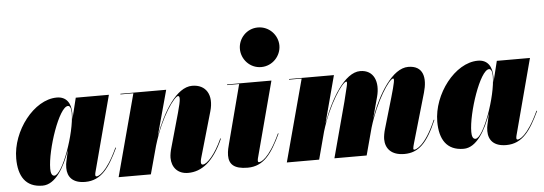

<svg xmlns="http://www.w3.org/2000/svg" viewBox="-50 -907 3015 1065"><g transform="rotate(-5 1458.0 -375.0)"><path d="M347 -375C347 -428.5 324.5 -470 268.5 -470C140.5 -470 15 -305.5 15 -152.5C15 -55 53 10 148 10C220 10 271.5 -80.5 304.5 -174.5L290.5 -110C289 -103 287 -92.5 287 -76.5C287 -25.5 316.5 10 385.5 10C476 10 521.5 -58 572 -164L568.5 -165C504 -25.5 459 -15 450.5 -15C446.5 -15 444 -18 444 -23C444 -27.5 444.5 -32 446 -37.5L558 -460H373.5L344.5 -342C346.5 -356 347 -367.5 347 -375ZM344 -378.5C344 -263.5 262 -39.5 218 -39.5C203 -39.5 198 -57 198 -79.5C198 -184.5 276.5 -418 326.5 -418C336.5 -418 344 -405.5 344 -378.5Z M694 -456.5 572 0H751.5L794 -156C843 -320 921 -419.5 939 -419.5C950 -419.5 953 -405 931 -327L877.5 -137C872.5 -120.5 868 -97.5 868 -82C868 -29 900.5 10 958.5 10C1033 10 1100.5 -38 1156 -164L1152.5 -165C1114 -79.5 1067.5 -29 1043.5 -29C1037 -29 1033.5 -32.5 1033.5 -44C1033.5 -49 1035.5 -59 1037 -64L1110.5 -319.5C1136.5 -409.5 1099 -469.5 1022 -469.5C934.5 -469.5 856.5 -339.5 808.5 -208.5L877 -460H622V-456.5Z M1304 -650C1304 -592 1350.5 -539.5 1413.5 -539.5C1476.5 -539.5 1524 -592 1524 -650C1524 -708 1476.5 -760 1413.5 -760C1350.5 -760 1304 -708 1304 -650ZM1477 -164 1473.5 -165C1409 -25.5 1364 -15 1355.5 -15C1351.5 -15 1349 -17.5 1349 -23C1349 -27.5 1349.5 -32 1351 -37.5L1463 -460H1216V-456.5H1283L1197.5 -129.5C1194.5 -118.5 1187 -92 1187 -67C1187 -19 1213 10 1290 10C1381 10 1426.5 -58 1477 -164Z M1953 0 1993.5 -151C2037 -296 2114.5 -412.5 2136.5 -412.5C2145 -412.5 2139.5 -386 2117 -308L2067 -137C2062 -120.5 2057.5 -96.5 2057.5 -82C2057.5 -29 2090.5 10 2162.5 10C2241.5 10 2290.5 -38 2344.5 -164L2341 -165C2279.5 -22 2227.5 -9 2219.5 -9C2215.5 -9 2214 -11.5 2214 -15.5C2214 -21 2217.5 -34.5 2220.5 -45L2300 -319.5C2323.5 -400.5 2310 -469.5 2225 -469.5C2137.5 -469.5 2055 -336 2007 -201L2039 -319.5C2060.5 -400 2034.5 -469.5 1957.5 -469.5C1871 -469.5 1788 -328.5 1740.5 -195L1811 -460H1561V-456.5H1631L1508.5 0H1688.5L1729.5 -154C1773 -298.5 1854 -418 1876 -418C1885.5 -418 1875 -387 1856 -308L1773.5 0Z M2691.5 -375C2691.5 -428.5 2669 -470 2613 -470C2485 -470 2359.5 -305.5 2359.5 -152.5C2359.5 -55 2397.5 10 2492.5 10C2564.5 10 2616 -80.5 2649 -174.5L2635 -110C2633.5 -103 2631.5 -92.5 2631.5 -76.5C2631.5 -25.5 2661 10 2730 10C2820.5 10 2866 -58 2916.5 -164L2913 -165C2848.5 -25.5 2803.5 -15 2795 -15C2791 -15 2788.5 -18 2788.5 -23C2788.5 -27.5 2789 -32 2790.5 -37.5L2902.5 -460H2718L2689 -342C2691 -356 2691.5 -367.5 2691.5 -375ZM2688.5 -378.5C2688.5 -263.5 2606.5 -39.5 2562.5 -39.5C2547.5 -39.5 2542.5 -57 2542.5 -79.5C2542.5 -184.5 2621 -418 2671 -418C2681 -418 2688.5 -405.5 2688.5 -378.5Z"/></g></svg>

Font: Bodoni* 48pt Fatface
Style: Italic
Weight: 900
Italic angle: -13°
Version: Version 2.3